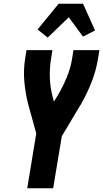

<svg xmlns="http://www.w3.org/2000/svg" viewBox="-20 -1002 549 1022"><path d="M125 0 173 -292 129 -451Q115 -507 109.5 -568Q104 -629 114 -691L121 -735H259L252 -691Q243 -637 245.5 -583.5Q248 -530 262 -480L267 -461L288 -495Q315 -541 335.5 -590.5Q356 -640 364 -691L371 -735H509L502 -691Q492 -628 468 -566.5Q444 -505 411 -447Q409 -444 407.5 -441.5Q406 -439 404 -436L309 -277L263 0ZM234 -802 180 -845 292 -982H422L486 -840L422 -807L346 -910Z"/></svg>

Font: Iosevka Term Curly Heavy
Style: Italic
Weight: 900
Italic angle: -9°
Designer: Belleve Invis
Foundry: Belleve Invis
Version: Version 32.3.0